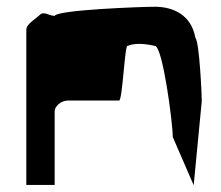

<svg xmlns="http://www.w3.org/2000/svg" viewBox="-20 -736 656 569"><path d="M58 -188H142V-406C142 -421 161 -438 181 -438H333C343 -438 350 -607 358 -600C378 -608 403 -608 439 -600C462 -600 492 -372 492 -330L554 -187L578 -437C578 -454 571 -612 559 -624C547 -692 493 -716 439 -716C401 -716 151 -707 142 -689C125 -689 110 -704 98 -692C86 -680 58 -665 58 -648Z"/></svg>

Font: bitstorm
Style: exext
Weight: 400
Version: Version 0.2